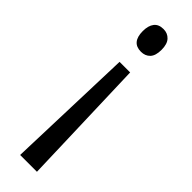

<svg xmlns="http://www.w3.org/2000/svg" viewBox="-252 -543 734 734"><g transform="rotate(45 115.0 -176.0)"><path d="M86.4 -332H143.6L160.2 188.5H69.3ZM167.5 -478Q167.5 -446.3 153.6 -431.6Q139.6 -417 116.7 -417Q91.3 -417 78.6 -432.4Q65.9 -447.8 65.9 -478Q65.9 -507.3 78.4 -523.4Q90.8 -539.6 116.7 -539.6Q139.2 -539.6 153.3 -524.4Q167.5 -509.3 167.5 -478Z"/></g></svg>

Font: Open Sans Condensed
Style: Regular
Weight: 400
Width: 3
Designer: Monotype Design Team
Foundry: Monotype Imaging Inc.
Version: Version 3.000